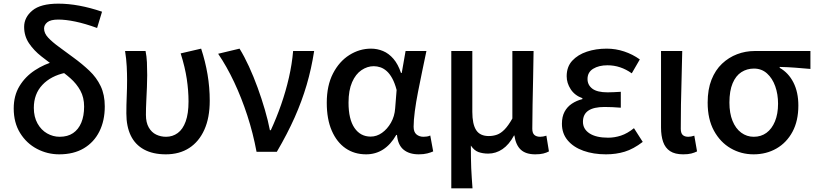

<svg xmlns="http://www.w3.org/2000/svg" viewBox="-20 -830 4465 1050"><path d="M304 14Q239 14 182 -16Q125 -46 90 -102.5Q55 -159 55 -237Q55 -307 86.5 -359Q118 -411 170.5 -445.5Q223 -480 284 -496L338 -432Q258 -415 211.5 -365.5Q165 -316 165 -240Q165 -191 185 -155Q205 -119 237.5 -100.5Q270 -82 306 -82Q350 -82 379.5 -102Q409 -122 424.5 -159Q440 -196 440 -247Q440 -297 419.5 -334.5Q399 -372 365 -402Q331 -432 290 -459Q248 -489 206.5 -521.5Q165 -554 138.5 -593.5Q112 -633 112 -683Q112 -735 157 -772.5Q202 -810 299 -810Q354 -810 413.5 -799Q473 -788 538 -766L511 -677Q445 -701 392 -712Q339 -723 299 -723Q257 -723 239 -708.5Q221 -694 221 -674Q221 -648 243.5 -624Q266 -600 302.5 -573.5Q339 -547 382 -515Q430 -480 469 -443Q508 -406 530.5 -359Q553 -312 553 -248Q553 -170 523.5 -111Q494 -52 438.5 -19Q383 14 304 14Z M887 14Q816 14 767.5 -12.5Q719 -39 695 -89Q671 -139 671 -210Q671 -256 673 -302Q675 -348 675 -394Q675 -427 673 -467Q671 -507 664 -551H776Q782 -522 783.5 -489.5Q785 -457 785 -419Q785 -391 783.5 -353.5Q782 -316 780 -276.5Q778 -237 778 -202Q778 -160 793.5 -133Q809 -106 834 -94Q859 -82 888 -82Q924 -82 952 -102.5Q980 -123 995.5 -166Q1011 -209 1011 -275Q1011 -334 1001.5 -398Q992 -462 968 -538L1080 -564Q1103 -494 1115 -423Q1127 -352 1127 -279Q1127 -186 1097.5 -120.5Q1068 -55 1014.5 -20.5Q961 14 887 14Z M1383 0Q1364 -102 1332.5 -198.5Q1301 -295 1260.5 -381Q1220 -467 1173 -536L1290 -564Q1316 -522 1341.5 -466.5Q1367 -411 1389 -350.5Q1411 -290 1428.5 -230Q1446 -170 1456 -118H1461Q1492 -185 1517.5 -258Q1543 -331 1560 -405.5Q1577 -480 1583 -551H1698Q1683 -454 1657 -365.5Q1631 -277 1591.5 -188Q1552 -99 1494 0Z M1982 14Q1918 14 1870 -19Q1822 -52 1794.5 -115Q1767 -178 1767 -268Q1767 -362 1801 -428Q1835 -494 1890.5 -529Q1946 -564 2009 -564Q2043 -564 2074.5 -551Q2106 -538 2131.5 -508.5Q2157 -479 2173 -431H2177L2198 -551H2312Q2301 -499 2289 -441Q2277 -383 2266 -327Q2255 -271 2248.5 -221.5Q2242 -172 2242 -137Q2242 -108 2257.5 -95Q2273 -82 2296 -82Q2305 -82 2315 -83.5Q2325 -85 2333 -89L2349 -2Q2336 4 2316.5 9Q2297 14 2270 14Q2218 14 2187 -11.5Q2156 -37 2151 -92H2147Q2086 14 1982 14ZM2007 -83Q2040 -83 2069 -103.5Q2098 -124 2118 -159Q2138 -194 2141 -237L2149 -338Q2139 -376 2125 -401.5Q2111 -427 2094.5 -441.5Q2078 -456 2060 -462Q2042 -468 2024 -468Q1989 -468 1957 -446.5Q1925 -425 1905.5 -380.5Q1886 -336 1886 -269Q1886 -178 1918.5 -130.5Q1951 -83 2007 -83Z M2448 200V-551H2563V-218Q2563 -151 2584 -118.5Q2605 -86 2653 -86Q2677 -86 2698 -93.5Q2719 -101 2739.5 -122Q2760 -143 2782 -182V-551H2898Q2897 -479 2895.5 -404Q2894 -329 2892.5 -257.5Q2891 -186 2891 -126Q2891 -102 2902.5 -92Q2914 -82 2934 -82Q2942 -82 2950 -83.5Q2958 -85 2968 -88L2982 -2Q2969 5 2951.5 9.5Q2934 14 2907 14Q2856 14 2828.5 -11Q2801 -36 2793 -89H2791Q2764 -39 2728 -14.5Q2692 10 2650 10Q2620 10 2596.5 1.5Q2573 -7 2555 -34Q2555 3 2555.5 33Q2556 63 2557 89.5Q2558 116 2560 142.5Q2562 169 2564 200Z M3294 14Q3225 14 3170.5 -5.5Q3116 -25 3084.5 -62.5Q3053 -100 3053 -153Q3053 -192 3067.5 -219Q3082 -246 3107.5 -263Q3133 -280 3165 -288V-293Q3123 -308 3101 -342Q3079 -376 3079 -413Q3079 -465 3109.5 -498Q3140 -531 3189.5 -547.5Q3239 -564 3298 -564Q3347 -564 3393.5 -548.5Q3440 -533 3479 -505L3435 -429Q3404 -451 3371 -462Q3338 -473 3302 -473Q3255 -473 3224 -454Q3193 -435 3193 -398Q3193 -365 3219.5 -345Q3246 -325 3303 -325Q3320 -325 3338 -326Q3356 -327 3375 -328V-241Q3351 -243 3329 -244Q3307 -245 3286 -245Q3227 -245 3197.5 -225Q3168 -205 3168 -164Q3168 -124 3204 -100.5Q3240 -77 3306 -77Q3341 -77 3376 -88.5Q3411 -100 3447 -129L3495 -54Q3444 -15 3396.5 -0.5Q3349 14 3294 14Z M3716 14Q3671 14 3644.5 -3.5Q3618 -21 3606.5 -54Q3595 -87 3595 -133V-551H3711Q3710 -479 3707.5 -404Q3705 -329 3704 -257.5Q3703 -186 3703 -126Q3703 -102 3713.5 -92Q3724 -82 3744 -82Q3751 -82 3759.5 -83.5Q3768 -85 3777 -88L3792 -2Q3778 5 3760.5 9.5Q3743 14 3716 14Z M4101 14Q4033 14 3976 -19Q3919 -52 3884.5 -115Q3850 -178 3850 -269Q3850 -341 3871 -394Q3892 -447 3928.5 -481.5Q3965 -516 4011 -533.5Q4057 -551 4107 -551H4412V-453Q4366 -457 4327.5 -460Q4289 -463 4244 -464V-459Q4292 -432 4319 -379Q4346 -326 4346 -253Q4346 -169 4314 -109.5Q4282 -50 4226.5 -18Q4171 14 4101 14ZM4102 -82Q4142 -82 4171.5 -103.5Q4201 -125 4218 -166Q4235 -207 4235 -263Q4235 -315 4219.5 -358.5Q4204 -402 4174.5 -428.5Q4145 -455 4103 -455Q4065 -455 4034.5 -435.5Q4004 -416 3986.5 -374.5Q3969 -333 3969 -269Q3969 -211 3986 -169Q4003 -127 4033.5 -104.5Q4064 -82 4102 -82Z"/></svg>

Font: Noto Sans SC Medium
Style: Regular
Weight: 500
Designer: Ryoko NISHIZUKA  (kana, bopomofo & ideographs); Paul D. Hunt (Latin, Greek & Cyrillic); Sandoll Communications , Soo-you
Foundry: Adobe
Version: Version 2.004-H2;hotconv 1.0.118;makeotfexe 2.5.65603